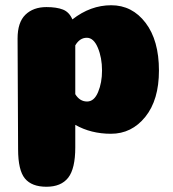

<svg xmlns="http://www.w3.org/2000/svg" viewBox="-20 -504 661 732"><path d="M267 58Q267 139 240 173.5Q213 208 157 208Q101 208 75 176.5Q49 145 49 65L47 -357Q47 -419 77 -448Q107 -477 157 -477Q196 -477 220 -467.5Q244 -458 256 -430Q325 -484 404 -484Q484 -484 535 -417Q586 -350 586 -235Q586 -123 534 -58.5Q482 6 403 6Q327 6 267 -28ZM267 -145Q284 -117 312 -117Q339 -117 354 -153Q369 -189 369 -235Q369 -284 353 -322Q337 -360 311 -360Q284 -360 267 -331Z"/></svg>

Font: Coiny
Style: Regular
Weight: 400
Version: Version 001.001